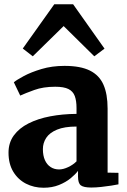

<svg xmlns="http://www.w3.org/2000/svg" viewBox="-20 -871 596 902"><path d="M184.5 11Q139.5 11 102 -8.2Q64.5 -27.5 42.2 -64.5Q20 -101.5 20 -154Q20 -200.5 45 -234.8Q70 -269 114 -291.2Q158 -313.5 215.8 -324.5Q273.5 -335.5 339.5 -336V-363.5Q339.5 -398 331.2 -420Q323 -442 301.5 -452.8Q280 -463.5 239.5 -463.5Q183 -463.5 141 -448.2Q99 -433 75 -422L45 -484.5Q58 -495.5 92 -513.8Q126 -532 175.2 -546.8Q224.5 -561.5 283 -561.5Q358 -561.5 402.2 -539.5Q446.5 -517.5 466 -473.2Q485.5 -429 485.5 -361V-60L536.5 -59V-5Q525 -2.5 503 1Q481 4.5 455.8 7.2Q430.5 10 409 10Q373 10 359.8 -0.2Q346.5 -10.5 346.5 -41.5V-68.5Q335 -52.5 312.2 -33.8Q289.5 -15 257.2 -2Q225 11 184.5 11ZM257.5 -75Q277 -75 300 -85.8Q323 -96.5 339.5 -113V-276.5Q283 -276.5 248 -262Q213 -247.5 197.2 -223.5Q181.5 -199.5 181.5 -170.5Q181.5 -140 191 -118.8Q200.5 -97.5 217.8 -86.2Q235 -75 257.5 -75ZM134 -606.5 87 -643 235 -851H323.5L471 -642.5L423 -606.5L279 -748.5Z"/></svg>

Font: Merriweather 36pt ExtraBold
Style: Regular
Weight: 800
Designer: Eben Sorkin
Foundry: Eben Sorkin
Version: Version 2.100